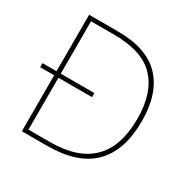

<svg xmlns="http://www.w3.org/2000/svg" viewBox="-159 -866 1011 1019"><g transform="rotate(30 346.0 -357.0)"><path d="M280 -714Q457 -714 542.5 -624Q628 -534 628 -364Q628 -185 536.5 -92.5Q445 0 257 0H103V-343H17V-368H103V-714ZM270 -689H129V-368H335V-343H129V-25H260Q601 -25 601 -363Q601 -522 522.5 -605.5Q444 -689 270 -689Z"/></g></svg>

Font: Noto Sans Khmer UI Thin
Style: Regular
Weight: 100
Designer: Danh Hong and the Monotype Design Team
Foundry: Monotype Imaging Inc.
Version: Version 2.002; ttfautohint (v1.8.4.7-5d5b)